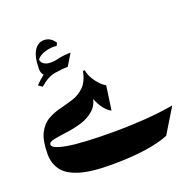

<svg xmlns="http://www.w3.org/2000/svg" viewBox="-107 -443 792 794"><g transform="rotate(-20 288.5 -46.0)"><path d="M572.8 99.1 506.3 208.5Q466.3 225.1 403.3 234.4Q340.3 243.7 253.4 243.7Q161.6 243.7 110.8 227.1Q60.1 210.4 39.8 180.9Q19.5 151.4 19.5 112.8Q19.5 53.2 35.6 21.2Q51.8 -10.7 77.9 -25.6Q104 -40.5 134.3 -47.9Q164.6 -55.2 193.6 -64.7Q222.7 -74.2 244.4 -95.9Q266.1 -117.7 274.9 -161.6H282.2Q287.6 -133.8 306.6 -108.4Q325.7 -83 344.7 -72.8L329.6 33.2Q309.1 22.9 293.2 -1.5Q277.3 -25.9 272 -46.9L277.8 -55.7Q273.4 -14.2 248.5 8.1Q223.6 30.3 189.5 40.3Q155.3 50.3 121.8 54.4Q88.4 58.6 66.2 63.2Q43.9 67.9 43.9 79.6Q43.9 97.2 108.6 108.2Q173.3 119.1 316.9 119.1Q375.5 119.1 444.6 114.3Q513.7 109.4 572.8 99.1ZM127.4 -194.8Q115.7 -201.2 111.1 -210.2Q106.4 -219.2 106.4 -230.5Q106.4 -283.7 122.8 -310.1Q139.2 -336.4 166 -336.4Q195.8 -336.4 213.9 -307.6L207.5 -295.4Q202.1 -296.9 193.8 -296.9Q168.9 -296.9 145 -286.6Q121.1 -276.4 117.2 -258.8L119.1 -270Q121.1 -253.9 133.1 -246.6Q145 -239.3 163.6 -239.3Q178.2 -239.3 197.8 -243.7ZM252.4 -250 221.2 -198.7Q194.8 -198.7 162.6 -193.1Q130.4 -187.5 96.2 -156.7L79.1 -168.9Q112.3 -203.1 152.1 -226.6Q191.9 -250 252.4 -250Z"/></g></svg>

Font: Lateef
Style: Bold
Weight: 700
Designer: SIL International
Foundry: SIL International
Version: Version 4.200